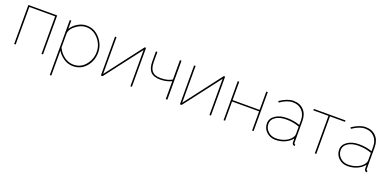

<svg xmlns="http://www.w3.org/2000/svg" viewBox="-6 -1359 4855 2403"><g transform="rotate(20 2421.5 -157.0)"><path d="M468 -519V0H448V-500H104V0H84V-519Z M868 10Q803 10 747.5 -26Q692 -62 656 -119V213H636V-519H656V-409Q689 -461 745 -494Q801 -527 859 -527Q965 -527 1037 -444.5Q1109 -362 1109 -258Q1109 -148 1041.5 -69Q974 10 868 10ZM868 -10Q965 -10 1027 -85.5Q1089 -161 1089 -258Q1089 -357 1021.5 -432Q954 -507 859 -507Q795 -507 727.5 -457.5Q660 -408 656 -348V-161Q685 -96 743 -53Q801 -10 868 -10Z M1259 -518V-28L1634 -519H1652V0H1632V-483L1262 0H1239V-518Z M2124 -519V0H2103V-239Q2036 -206 1953 -206Q1864 -206 1823.5 -250Q1783 -294 1783 -388V-519H1803V-390Q1803 -303 1837.5 -264Q1872 -225 1949 -225Q2045 -225 2103 -261V-519Z M2312 -518V-28L2687 -519H2705V0H2685V-483L2315 0H2292V-518Z M2893 -519V-275H3253V-519H3273V0H3253V-256H2893V0H2873V-519Z M3564 10Q3493 10 3444.5 -36Q3396 -82 3396 -149Q3396 -214 3456 -255.5Q3516 -297 3610 -297Q3705 -297 3784 -268V-327Q3784 -408 3737.5 -457.5Q3691 -507 3614 -507Q3537 -507 3446 -443L3434 -459Q3534 -527 3614 -527Q3701 -527 3752.5 -473Q3804 -419 3804 -327V-40Q3804 -20 3820 -20V0Q3809 0 3806 -2Q3784 -10 3784 -40V-88Q3748 -42 3690 -16Q3632 10 3564 10ZM3564 -10Q3631 -10 3686.5 -35Q3742 -60 3769 -102Q3784 -123 3784 -143V-246Q3704 -277 3610 -277Q3523 -277 3469.5 -242Q3416 -207 3416 -149Q3416 -91 3459 -50.5Q3502 -10 3564 -10Z M4108 -500V0H4088V-500H3887V-519H4308V-500Z M4526 10Q4455 10 4406.5 -36Q4358 -82 4358 -149Q4358 -214 4418 -255.5Q4478 -297 4572 -297Q4667 -297 4746 -268V-327Q4746 -408 4699.5 -457.5Q4653 -507 4576 -507Q4499 -507 4408 -443L4396 -459Q4496 -527 4576 -527Q4663 -527 4714.5 -473Q4766 -419 4766 -327V-40Q4766 -20 4782 -20V0Q4771 0 4768 -2Q4746 -10 4746 -40V-88Q4710 -42 4652 -16Q4594 10 4526 10ZM4526 -10Q4593 -10 4648.5 -35Q4704 -60 4731 -102Q4746 -123 4746 -143V-246Q4666 -277 4572 -277Q4485 -277 4431.5 -242Q4378 -207 4378 -149Q4378 -91 4421 -50.5Q4464 -10 4526 -10Z"/></g></svg>

Font: Raleway
Style: Thin
Weight: 100
Designer: Matt McInerney, Pablo Impallari, Rodrigo Fuenzalida
Foundry: Matt McInerney, Pablo Impallari, Rodrigo Fuenzalida
Version: Version 3.000